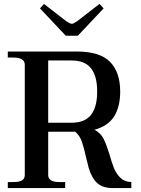

<svg xmlns="http://www.w3.org/2000/svg" viewBox="-20 -964 725 984"><path d="M317 -781 185 -921 205 -944 320 -855Q340 -842 348 -842Q356 -842 375 -855L490 -944L511 -921L379 -781ZM653 -31V0H560Q507 0 479 -25Q451 -50 435 -102Q426 -135 421 -158Q410 -209 399 -239.5Q388 -270 365 -289H227V-67Q227 -31 284 -31H314V0H20V-31H49Q78 -31 92.5 -39.5Q107 -48 107 -67V-632Q107 -669 49 -669H20V-700H373Q492 -700 544 -647Q596 -594 596 -495Q596 -417 565 -367.5Q534 -318 464 -299Q496 -282 510.5 -253.5Q525 -225 540 -176Q553 -129 565 -100.5Q577 -72 598 -52Q619 -32 653 -31ZM227 -335H347Q415 -335 446.5 -375.5Q478 -416 478 -495Q478 -574 446.5 -614Q415 -654 347 -654H227Z"/></svg>

Font: Taviraj Medium
Style: Regular
Weight: 500
Designer: Katatrad Team
Foundry: CadsonDemak
Version: Version 1.030